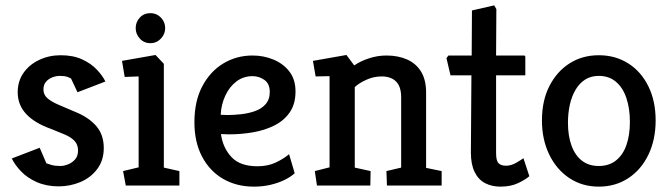

<svg xmlns="http://www.w3.org/2000/svg" viewBox="-20 -692 2500 716"><path d="M199 3Q153 3 117 -13Q81 -29 58 -53.5Q35 -78 24 -101L128 -141L153 -83Q158 -81 171.5 -77Q185 -73 205 -73Q218 -73 233.5 -79Q249 -85 260 -97.5Q271 -110 271 -131Q271 -153 257.5 -167Q244 -181 221 -190.5Q198 -200 171 -211Q109 -233 77.5 -267Q46 -301 46 -348Q46 -389 67.5 -420Q89 -451 126 -468.5Q163 -486 206 -486Q253 -486 286.5 -470.5Q320 -455 341.5 -432Q363 -409 373 -388L269 -348L245 -399Q242 -401 232 -405Q222 -409 204 -409Q189 -409 175 -403.5Q161 -398 151.5 -387Q142 -376 142 -358Q142 -339 156.5 -326Q171 -313 198 -301.5Q225 -290 260 -275Q310 -255 338.5 -222.5Q367 -190 367 -140Q367 -94 342.5 -61.5Q318 -29 279.5 -13Q241 3 199 3Z M449 0 439 -54 497 -68V-407L445 -405L435 -465L560 -487L591 -454V-67L649 -54V0ZM541 -531Q517 -531 501.5 -548Q486 -565 486 -587Q486 -610 501.5 -626.5Q517 -643 541 -643Q564 -643 580 -626.5Q596 -610 596 -587Q596 -565 580 -548Q564 -531 541 -531Z M927 4Q862 4 812 -25Q762 -54 733.5 -108Q705 -162 705 -236Q705 -315 734.5 -370.5Q764 -426 813 -455.5Q862 -485 922 -485Q963 -485 999.5 -470Q1036 -455 1059 -425.5Q1082 -396 1082 -351Q1082 -304 1060.5 -273Q1039 -242 1003 -224Q967 -206 923 -198.5Q879 -191 834 -191L804 -192Q811 -141 843 -106.5Q875 -72 940 -72Q979 -72 1008.5 -86Q1038 -100 1058 -117L1079 -46Q1065 -33 1042 -21.5Q1019 -10 989.5 -3Q960 4 927 4ZM803 -264 828 -263Q851 -263 878.5 -266Q906 -269 930.5 -277.5Q955 -286 970.5 -303.5Q986 -321 986 -349Q986 -380 966 -394Q946 -408 922 -408Q888 -408 862 -388.5Q836 -369 820.5 -336Q805 -303 803 -264Z M1162 0 1154 -54 1209 -68V-408L1157 -407L1147 -465L1272 -487L1301 -448Q1324 -464 1356 -474.5Q1388 -485 1421 -485Q1465 -485 1498.5 -470Q1532 -455 1550.5 -424.5Q1569 -394 1569 -347V-66L1627 -54V0H1423L1421 -54L1476 -67V-329Q1476 -369 1457 -388Q1438 -407 1403 -407Q1373 -407 1345 -394Q1317 -381 1303 -367V-67L1362 -54L1361 0Z M1846 4Q1814 4 1789 -9Q1764 -22 1750 -50.5Q1736 -79 1736 -123L1738 -411H1660L1645 -475L1652 -485H1739L1740 -653L1823 -672L1831 -658L1830 -485H1934Q1939 -485 1939 -479V-411H1830V-121Q1830 -92 1839.5 -83Q1849 -74 1867 -74Q1886 -74 1905 -85Q1924 -96 1932 -102L1954 -35Q1941 -23 1913 -9.5Q1885 4 1846 4Z M2213 4Q2151 4 2103 -28Q2055 -60 2028 -116Q2001 -172 2001 -243Q2001 -317 2029 -371.5Q2057 -426 2104.5 -456Q2152 -486 2213 -486Q2275 -486 2323 -455.5Q2371 -425 2398 -370Q2425 -315 2425 -243Q2425 -171 2398 -115Q2371 -59 2323 -27.5Q2275 4 2213 4ZM2213 -73Q2251 -73 2277 -93.5Q2303 -114 2316 -151Q2329 -188 2329 -238Q2329 -287 2316 -326Q2303 -365 2277 -387Q2251 -409 2213 -409Q2184 -409 2162.5 -395.5Q2141 -382 2126.5 -357.5Q2112 -333 2105 -301.5Q2098 -270 2098 -234Q2098 -185 2111.5 -148.5Q2125 -112 2150.5 -92.5Q2176 -73 2213 -73Z"/></svg>

Font: Kreon
Style: Regular
Weight: 400
Designer: Julia Petretta
Foundry: Julia Petretta and Eli Heuer
Version: Version 2.002